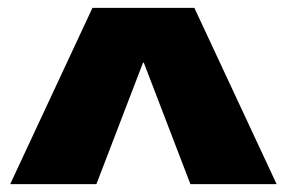

<svg xmlns="http://www.w3.org/2000/svg" viewBox="-20 -750 732 490"><path d="M6 -280 216 -730H476L686 -280H466L347 -590H345L226 -280Z"/></svg>

Font: M PLUS 2 Black
Style: Regular
Weight: 900
Designer: Coji Morishita
Foundry: UNDERFOREST DESIGN
Version: Version 1.001